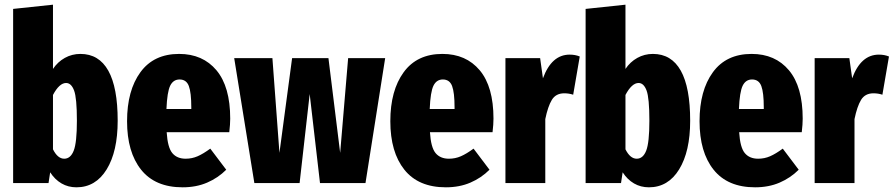

<svg xmlns="http://www.w3.org/2000/svg" viewBox="-20 -781 3812 819"><path d="M482 -266Q482 -135 435 -58.5Q388 18 306 18Q271 18 242.5 1.5Q214 -15 194 -46L187 0H36V-743L206 -761V-487Q226 -517 256.5 -534Q287 -551 323 -551Q402 -551 442 -479.5Q482 -408 482 -266ZM308 -266Q308 -363 296 -395Q284 -427 262 -427Q233 -427 206 -376V-144Q226 -104 254 -104Q281 -104 294.5 -138.5Q308 -173 308 -266Z M958 -217H691Q695 -152 715 -128Q735 -104 772 -104Q799 -104 823 -114.5Q847 -125 877 -147L945 -57Q910 -22 863.5 -2Q817 18 759 18Q642 18 582 -57Q522 -132 522 -264Q522 -395 579 -473Q636 -551 744 -551Q845 -551 903.5 -481Q962 -411 962 -275Q962 -251 958 -217ZM796 -323Q796 -386 785.5 -414Q775 -442 746 -442Q719 -442 706 -415.5Q693 -389 690 -316H796Z M1623 -533 1539 0H1345L1301 -380L1258 0H1065L979 -533H1142L1172 -129L1226 -533H1381L1431 -129L1465 -533Z M2081 -217H1814Q1818 -152 1838 -128Q1858 -104 1895 -104Q1922 -104 1946 -114.5Q1970 -125 2000 -147L2068 -57Q2033 -22 1986.5 -2Q1940 18 1882 18Q1765 18 1705 -57Q1645 -132 1645 -264Q1645 -395 1702 -473Q1759 -551 1867 -551Q1968 -551 2026.5 -481Q2085 -411 2085 -275Q2085 -251 2081 -217ZM1919 -323Q1919 -386 1908.5 -414Q1898 -442 1869 -442Q1842 -442 1829 -415.5Q1816 -389 1813 -316H1919Z M2453 -540 2425 -377Q2407 -383 2387 -383Q2351 -383 2334 -355Q2317 -327 2306 -273V0H2136V-533H2284L2296 -447Q2333 -548 2410 -548Q2434 -548 2453 -540Z M2924 -266Q2924 -135 2877 -58.5Q2830 18 2748 18Q2713 18 2684.5 1.5Q2656 -15 2636 -46L2629 0H2478V-743L2648 -761V-487Q2668 -517 2698.5 -534Q2729 -551 2765 -551Q2844 -551 2884 -479.5Q2924 -408 2924 -266ZM2750 -266Q2750 -363 2738 -395Q2726 -427 2704 -427Q2675 -427 2648 -376V-144Q2668 -104 2696 -104Q2723 -104 2736.5 -138.5Q2750 -173 2750 -266Z M3400 -217H3133Q3137 -152 3157 -128Q3177 -104 3214 -104Q3241 -104 3265 -114.5Q3289 -125 3319 -147L3387 -57Q3352 -22 3305.5 -2Q3259 18 3201 18Q3084 18 3024 -57Q2964 -132 2964 -264Q2964 -395 3021 -473Q3078 -551 3186 -551Q3287 -551 3345.5 -481Q3404 -411 3404 -275Q3404 -251 3400 -217ZM3238 -323Q3238 -386 3227.5 -414Q3217 -442 3188 -442Q3161 -442 3148 -415.5Q3135 -389 3132 -316H3238Z M3772 -540 3744 -377Q3726 -383 3706 -383Q3670 -383 3653 -355Q3636 -327 3625 -273V0H3455V-533H3603L3615 -447Q3652 -548 3729 -548Q3753 -548 3772 -540Z"/></svg>

Font: Fira Sans Extra Condensed ExtraBold
Style: Regular
Weight: 800
Width: 1
Designer: Carrois Corporate & Edenspiekermann AG
Foundry: Carrois Corporate GbR & Edenspiekermann AG
Version: Version 4.203